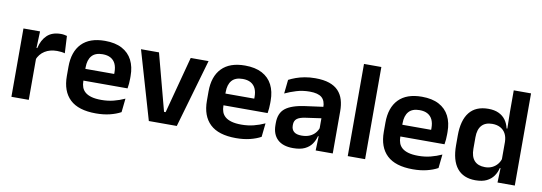

<svg xmlns="http://www.w3.org/2000/svg" viewBox="-53 -1002 3830 1356"><g transform="rotate(10 1861.5 -324.5)"><path d="M177.5 -286 146.5 -370.5H176.5Q190 -430 225.8 -464Q261.5 -498 324.5 -498Q337.5 -498 348.2 -496Q359 -494 368 -491.5L374.5 -368Q363.5 -371.5 348.8 -373.2Q334 -375 318 -375Q267 -375 230.5 -352Q194 -329 177.5 -286ZM56.5 0V-490H175.5L170 -341L181 -336V0Z M663.5 12Q538 12 477.2 -45.8Q416.5 -103.5 416.5 -213V-279Q416.5 -387 473.2 -445.5Q530 -504 639.5 -504Q713 -504 762 -478Q811 -452 835.5 -404.2Q860 -356.5 860 -290.5V-273Q860 -255 858.5 -236.2Q857 -217.5 854 -201H741Q742.5 -228.5 743 -253Q743.5 -277.5 743.5 -297Q743.5 -333 732 -357.5Q720.5 -382 697.5 -395Q674.5 -408 639.5 -408Q587 -408 561.8 -378.8Q536.5 -349.5 536.5 -295.5V-250L537.5 -236V-197Q537.5 -173.5 544.8 -153.5Q552 -133.5 569 -119Q586 -104.5 614.5 -96.5Q643 -88.5 685 -88.5Q731.5 -88.5 773 -99Q814.5 -109.5 852 -127L841.5 -28.5Q808 -10 763 1Q718 12 663.5 12ZM482 -201V-285H829V-201Z M1148 -82.5 1256 -490H1384L1242.5 0H1042L899.5 -490H1028.5L1136.5 -82.5Z M1668 12Q1542.5 12 1481.8 -45.8Q1421 -103.5 1421 -213V-279Q1421 -387 1477.8 -445.5Q1534.5 -504 1644 -504Q1717.5 -504 1766.5 -478Q1815.5 -452 1840 -404.2Q1864.5 -356.5 1864.5 -290.5V-273Q1864.5 -255 1863 -236.2Q1861.5 -217.5 1858.5 -201H1745.5Q1747 -228.5 1747.5 -253Q1748 -277.5 1748 -297Q1748 -333 1736.5 -357.5Q1725 -382 1702 -395Q1679 -408 1644 -408Q1591.5 -408 1566.2 -378.8Q1541 -349.5 1541 -295.5V-250L1542 -236V-197Q1542 -173.5 1549.2 -153.5Q1556.5 -133.5 1573.5 -119Q1590.5 -104.5 1619 -96.5Q1647.5 -88.5 1689.5 -88.5Q1736 -88.5 1777.5 -99Q1819 -109.5 1856.5 -127L1846 -28.5Q1812.5 -10 1767.5 1Q1722.5 12 1668 12ZM1486.5 -201V-285H1833.5V-201Z M2238.5 0 2242.5 -119.5 2239 -131V-284.5V-307Q2239 -356 2212.5 -379Q2186 -402 2125.5 -402Q2075 -402 2030.8 -388.5Q1986.5 -375 1949.5 -357.5L1960 -457Q1982 -468.5 2010 -478.8Q2038 -489 2072.8 -495.5Q2107.5 -502 2148 -502Q2208 -502 2248.8 -488Q2289.5 -474 2314.2 -447.8Q2339 -421.5 2350 -385Q2361 -348.5 2361 -304V0ZM2077 11.5Q2004 11.5 1965.8 -25Q1927.5 -61.5 1927.5 -128.5V-143Q1927.5 -214 1971.5 -248.2Q2015.5 -282.5 2110.5 -295.5L2250.5 -314.5L2257.5 -233.5L2128 -215Q2085 -209 2066.8 -194.2Q2048.5 -179.5 2048.5 -151V-145.5Q2048.5 -117.5 2066.2 -101.8Q2084 -86 2121.5 -86Q2155.5 -86 2179.8 -96.8Q2204 -107.5 2219.2 -125.5Q2234.5 -143.5 2241 -165.5L2258.5 -102H2237Q2229 -70.5 2211.2 -45Q2193.5 -19.5 2161.2 -4Q2129 11.5 2077 11.5Z M2468.5 0V-661H2593V0Z M2936.5 12Q2811 12 2750.2 -45.8Q2689.5 -103.5 2689.5 -213V-279Q2689.5 -387 2746.2 -445.5Q2803 -504 2912.5 -504Q2986 -504 3035 -478Q3084 -452 3108.5 -404.2Q3133 -356.5 3133 -290.5V-273Q3133 -255 3131.5 -236.2Q3130 -217.5 3127 -201H3014Q3015.5 -228.5 3016 -253Q3016.5 -277.5 3016.5 -297Q3016.5 -333 3005 -357.5Q2993.5 -382 2970.5 -395Q2947.5 -408 2912.5 -408Q2860 -408 2834.8 -378.8Q2809.5 -349.5 2809.5 -295.5V-250L2810.5 -236V-197Q2810.5 -173.5 2817.8 -153.5Q2825 -133.5 2842 -119Q2859 -104.5 2887.5 -96.5Q2916 -88.5 2958 -88.5Q3004.5 -88.5 3046 -99Q3087.5 -109.5 3125 -127L3114.5 -28.5Q3081 -10 3036 1Q2991 12 2936.5 12ZM2755 -201V-285H3102V-201Z M3385 11.5Q3298.5 11.5 3253.5 -44.2Q3208.5 -100 3208.5 -208.5V-278Q3208.5 -387.5 3253.8 -444.5Q3299 -501.5 3389.5 -501.5Q3433 -501.5 3463.5 -487.2Q3494 -473 3512.8 -447.5Q3531.5 -422 3539.5 -387H3576.5L3544.5 -292.5Q3543.5 -327.5 3530 -351.8Q3516.5 -376 3492.2 -388.8Q3468 -401.5 3435 -401.5Q3385.5 -401.5 3359.5 -372.8Q3333.5 -344 3333.5 -287.5V-205Q3333.5 -149 3359.5 -120.2Q3385.5 -91.5 3436 -91.5Q3465 -91.5 3487.5 -102.5Q3510 -113.5 3525.2 -132.2Q3540.5 -151 3546.5 -174.5L3576.5 -103.5H3541Q3533.5 -71.5 3515.2 -45.5Q3497 -19.5 3465.5 -4Q3434 11.5 3385 11.5ZM3542.5 0 3546.5 -119 3544.5 -148V-349L3545 -369L3542.5 -509.5V-661H3666.5V0Z"/></g></svg>

Font: Anek Bangla
Style: Semi-bold
Weight: 600
Designer: Sulekha Rajkumar (Bangla), Yesha Goshar (Latin)
Foundry: Ek Type
Version: Version 1.002;March 21, 2022;FontCreator 13.0.0.2683 64-bit